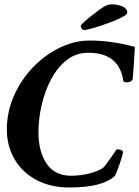

<svg xmlns="http://www.w3.org/2000/svg" viewBox="-20 -833 624 860"><path d="M291 6.8Q206.1 6.8 143.1 -26.9Q80.1 -60.5 45.4 -119.6Q10.7 -178.7 10.7 -252.9Q10.7 -332 42.5 -403.8Q74.2 -475.6 127.4 -531.2Q180.7 -586.9 247.1 -619.1Q313.5 -651.4 381.8 -651.4Q479.5 -651.4 584 -623Q584 -617.2 582.5 -595.7Q581.1 -574.2 579.6 -548.3Q578.1 -522.5 576.2 -502Q574.2 -481.4 574.2 -478.5Q572.3 -471.7 564 -467.8Q555.7 -463.9 546.9 -463.9L533.2 -466.8Q515.6 -596.7 376 -596.7Q320.3 -596.7 278.8 -564Q237.3 -531.2 209 -478Q180.7 -424.8 166.5 -362.3Q152.3 -299.8 152.3 -241.2Q152.3 -153.3 189 -99.6Q225.6 -45.9 297.9 -45.9Q338.9 -45.9 378.9 -55.7Q418.9 -65.4 441.4 -81.1Q446.3 -85 456.1 -98.1Q465.8 -111.3 476.6 -126.5Q487.3 -141.6 494.6 -152.8Q502 -164.1 502.9 -164.1Q528.3 -164.1 531.2 -151.4Q530.3 -144.5 525.4 -128.4Q520.5 -112.3 514.2 -93.8Q507.8 -75.2 502 -60.5Q496.1 -45.9 492.2 -43Q436.5 6.8 291 6.8ZM355.5 -698.2Q350.6 -698.2 346.2 -705.1Q341.8 -711.9 341.8 -716.8Q341.8 -720.7 355.5 -733.4Q369.1 -746.1 388.2 -761.2Q407.2 -776.4 424.8 -789.1Q442.4 -801.8 450.2 -805.7Q463.9 -813.5 481.4 -813.5Q504.9 -813.5 527.3 -804.7Q549.8 -795.9 549.8 -776.4Q549.8 -769.5 532.7 -759.3Q515.6 -749 489.3 -738.8Q462.9 -728.5 435.1 -719.2Q407.2 -710 385.3 -704.1Q363.3 -698.2 355.5 -698.2Z"/></svg>

Font: Crimson Text
Style: Bold Italic
Weight: 700
Italic angle: -11°
Designer: Sebastian Kosch
Foundry: Sebastian Kosch
Version: Version 1.100; ttfautohint (v1.8.4)